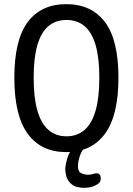

<svg xmlns="http://www.w3.org/2000/svg" viewBox="-20 -726 639 924"><path d="M299 6Q178 6 113.5 -82Q49 -170 49 -352Q49 -534 113.5 -620Q178 -706 299 -706Q420 -706 485 -620Q550 -534 550 -352Q550 -170 485 -82Q420 6 299 6ZM300 -70Q351 -70 386.5 -100.5Q422 -131 440 -193.5Q458 -256 458 -352Q458 -448 440 -509.5Q422 -571 386.5 -600.5Q351 -630 300 -630Q249 -630 213.5 -600.5Q178 -571 160 -509.5Q142 -448 142 -352Q142 -256 160 -193.5Q178 -131 213.5 -100.5Q249 -70 300 -70ZM386 178Q345 178 325 161Q305 144 299.5 123.5Q294 103 294 90Q294 70 303.5 37Q313 4 338 -25L381 -9Q367 13 361 35Q355 57 355 72Q355 101 372 108Q389 115 405 115Q415 115 426.5 111.5Q438 108 445 108Q455 108 460 114.5Q465 121 465 132Q465 150 452 159Q424 178 386 178Z"/></svg>

Font: Asap Condensed VF Beta
Style: Regular
Weight: 400
Designer: Pablo Cosgaya
Foundry: Omnibus-Type
Version: Version 1.008